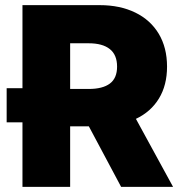

<svg xmlns="http://www.w3.org/2000/svg" viewBox="-20 -727 712 747"><path d="M67.4 -251H5.9V-383.8H67.4V-707H368.2Q446.8 -707 506.1 -678.2Q565.4 -649.4 597.7 -595.5Q629.9 -541.5 629.9 -467.8Q629.9 -395.5 598.4 -343.8Q566.9 -292 508.8 -264.6L653.3 0H451.2L325.7 -235.4H252.9V0H67.4ZM325.2 -380.9Q379.4 -380.9 407.5 -401.9Q435.5 -422.9 435.5 -467.8Q435.5 -513.7 407.2 -536.1Q378.9 -558.6 325.2 -558.6H252.9V-380.9Z"/></svg>

Font: Pretendard GOV Black
Style: Regular
Weight: 900
Designer: Base glyphs from Inter by Rasmus Andersson; Hangeul glyphs from Noto Sans CJK(Source Han Sans) by Jang Soo-young and Kan
Foundry: Kil Hyung-jin
Version: Version 1.309